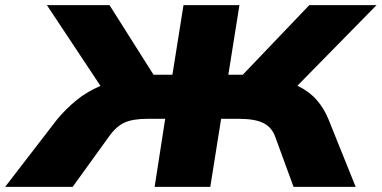

<svg xmlns="http://www.w3.org/2000/svg" viewBox="-59 -725 1481 745"><path d="M-39 0 162 -261Q197 -303 237.5 -336Q278 -369 330.5 -391.5Q383 -414 453 -425L344 -372L123 -705H366L550 -414L524 -435H610L653 -705H870L827 -435H916L863 -414L1141 -705H1402L1075 -372L986 -425Q1051 -414 1096 -392Q1141 -370 1169.5 -337.5Q1198 -305 1216 -261L1321 0H1080L1009 -194Q996 -231 963 -247.5Q930 -264 867 -264H799L757 0H541L582 -264H513Q456 -264 423.5 -249Q391 -234 363 -194L223 0Z"/></svg>

Font: Nunito Sans 7pt Expanded Black
Style: Italic
Weight: 900
Width: 7
Italic angle: -9°
Designer: Vernon Adams
Foundry: Vernon Adams
Version: Version 3.101;gftools[0.9.27]